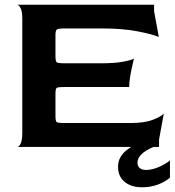

<svg xmlns="http://www.w3.org/2000/svg" viewBox="-20 -620 737 810"><path d="M53 0Q60 0 67 -14Q74 -28 74 -60V-540Q74 -572 67 -585.5Q60 -599 53 -600H630V-573L650 -464Q625 -475 562 -487.5Q499 -500 410 -500H255Q225 -500 219.5 -495.5Q214 -491 214 -470V-383Q214 -361 219.5 -357Q225 -353 254 -353H405Q463 -353 498.5 -359.5Q534 -366 545 -373Q541 -356 536 -333Q531 -310 528 -289Q525 -268 525 -253H254Q225 -253 219.5 -249.5Q214 -246 214 -223V-132Q214 -109 219 -105Q224 -101 254 -101H531Q589 -101 624.5 -114.5Q660 -128 671 -141L651 -31V0ZM579 170Q533 170 505.5 147Q478 124 478 84Q478 60 488.5 42.5Q499 25 514 13.5Q529 2 539 -3H637Q624 1 610 8Q596 15 584.5 24Q573 33 566.5 44Q560 55 560 67Q560 81 569.5 89Q579 97 596 97Q622 97 651 84Q680 71 697 57V130Q689 137 671.5 147Q654 157 630.5 163.5Q607 170 579 170Z"/></svg>

Font: Red Rose SemiBold
Style: Regular
Weight: 600
Designer: Jaikishan Patel
Version: Version 2.000